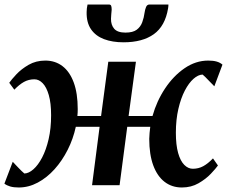

<svg xmlns="http://www.w3.org/2000/svg" viewBox="-26 -821 1006 851"><path d="M57 10Q34.5 10 19.2 5.5Q4 1 -6.5 -7L30.5 -104Q34.5 -99.5 41.2 -92.5Q48 -85.5 55.5 -77.5Q63 -69.5 70 -62.8Q77 -56 82 -52Q101.5 -52.5 122.2 -70.8Q143 -89 160.8 -123Q178.5 -157 189.5 -204.2Q200.5 -251.5 200.5 -310Q200.5 -364.5 190.2 -399.8Q180 -435 163.2 -452.2Q146.5 -469.5 126.5 -469.5Q101 -469.5 80 -457.8Q59 -446 37.5 -423.5L15 -454Q24.5 -468 46.5 -491.5Q68.5 -515 101 -533.8Q133.5 -552.5 175 -552.5Q218.5 -552.5 250.8 -528Q283 -503.5 300.8 -455.5Q318.5 -407.5 318.5 -337.5Q318.5 -330 318.2 -322.2Q318 -314.5 317 -307H422L454 -547.5H576.5L544 -307H650Q668.5 -373 705.5 -428.8Q742.5 -484.5 792 -518.5Q841.5 -552.5 897 -552.5Q919.5 -552.5 934.8 -548Q950 -543.5 960 -534.5L924 -438.5Q919.5 -443 912.8 -450Q906 -457 898.2 -465Q890.5 -473 883.8 -479.8Q877 -486.5 872 -490.5Q852.5 -490 831.8 -471.8Q811 -453.5 793.2 -419.5Q775.5 -385.5 764.5 -338Q753.5 -290.5 753.5 -232.5Q753.5 -178.5 763.5 -143Q773.5 -107.5 790.8 -90.2Q808 -73 828.5 -73Q854 -73 875 -84.5Q896 -96 918 -119L940 -87.5Q930.5 -74 908.5 -50.8Q886.5 -27.5 854 -8.8Q821.5 10 780 10Q736 10 703.5 -15Q671 -40 653.2 -88.2Q635.5 -136.5 635.5 -205.5Q636 -218.5 637 -232Q638 -245.5 640 -259H538L504 0H382L415.5 -259H310Q298.5 -205.5 274 -157Q249.5 -108.5 215.8 -71Q182 -33.5 141.5 -11.8Q101 10 57 10ZM456.5 -801Q465 -801 467 -794.5Q469 -788 469 -778Q468.5 -769 467.2 -758Q466 -747 466 -738Q465.5 -710.5 480.2 -693.5Q495 -676.5 530 -676.5Q563 -676.5 580 -689.2Q597 -702 604.5 -722.5Q612 -743 615 -766Q617 -779.5 621.5 -790.2Q626 -801 636.5 -801H720.5Q720.5 -797.5 720.2 -793.5Q720 -789.5 719 -784Q706 -705.5 655.8 -669.5Q605.5 -633.5 521.5 -633.5Q472 -633.5 435 -647.5Q398 -661.5 377.5 -691.2Q357 -721 358 -767.5Q358 -775.5 359 -784Q360 -792.5 362 -801Z"/></svg>

Font: Merriweather 36pt SemiBold
Style: Italic
Weight: 600
Italic angle: -7.8°
Version: Version 2.101